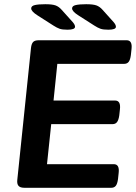

<svg xmlns="http://www.w3.org/2000/svg" viewBox="-20 -891 645 911"><path d="M96 0Q76 0 68 -9Q60 -18 62 -37L127 -663Q129 -682 136.5 -691Q144 -700 164 -700H581Q609 -700 604 -658L601 -630Q598 -607 590.5 -597.5Q583 -588 569 -588H252L234 -414H526Q554 -414 549 -372L546 -344Q543 -322 535.5 -312Q528 -302 514 -302H223L203 -112H520Q548 -112 543 -70L540 -42Q537 -19 529.5 -9.5Q522 0 508 0ZM300 -750Q276 -750 263 -754.5Q250 -759 233 -770L158 -818Q128 -837 128 -851Q128 -863 145.5 -867Q163 -871 195 -871Q227 -871 243 -865.5Q259 -860 273 -844L326 -785Q336 -773 336 -764Q336 -750 300 -750ZM494 -750Q470 -750 457 -754.5Q444 -759 427 -770L352 -818Q322 -837 322 -851Q322 -863 339.5 -867Q357 -871 389 -871Q421 -871 437 -865.5Q453 -860 467 -844L520 -785Q530 -773 530 -764Q530 -750 494 -750Z"/></svg>

Font: Asap Semi Expanded Semi Expanded SemiBold
Style: Italic
Weight: 600
Width: 6
Italic angle: -6°
Designer: Pablo Cosgaya
Foundry: Omnibus-Type
Version: Version 3.001; ttfautohint (v1.8.4.7-5d5b)